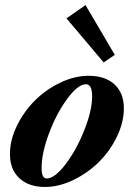

<svg xmlns="http://www.w3.org/2000/svg" viewBox="-20 -722 507 753"><path d="M386.7 -477.1 240.7 -649.9 315.4 -702.1 430.2 -506.8ZM156.2 11.2Q93.3 11.2 56.2 -22.9Q19 -57.1 19 -118.2Q19 -172.9 46.4 -228.8Q73.7 -284.7 116.7 -327.6Q159.7 -370.6 216.1 -397.7Q272.5 -424.8 327.6 -424.8Q392.6 -424.8 429.2 -390.9Q465.8 -356.9 465.8 -297.4Q465.8 -242.2 438.5 -185.8Q411.1 -129.4 367.7 -86.4Q324.2 -43.5 267.8 -16.1Q211.4 11.2 156.2 11.2ZM163.1 -22Q194.3 -22 237.1 -77.9Q279.8 -133.8 310.5 -211.2Q341.3 -288.6 341.3 -344.7Q341.3 -391.6 316.9 -391.6Q286.1 -391.6 244.4 -335.4Q202.6 -279.3 172.9 -200.7Q143.1 -122.1 143.1 -63Q143.1 -22 163.1 -22Z"/></svg>

Font: Elstob 18pt ExtraBold
Style: Italic
Weight: 800
Italic angle: -20°
Designer: Peter S. Baker
Version: Version 1.015